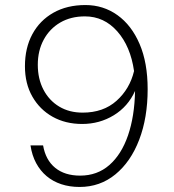

<svg xmlns="http://www.w3.org/2000/svg" viewBox="-20 -730 690 762"><path d="M306 -238Q240 -238 189 -266.5Q138 -295 108.5 -346.5Q79 -398 79 -467Q79 -540 108.5 -594.5Q138 -649 192 -679.5Q246 -710 319 -710Q390 -710 446 -670Q502 -630 534 -555.5Q566 -481 566 -376Q566 -263 532.5 -175.5Q499 -88 438 -38Q377 12 296 12Q256 12 223 1Q190 -10 165 -31Q140 -52 123.5 -82.5Q107 -113 101 -153H151Q161 -95 199 -64Q237 -33 298 -33Q366 -33 414 -75Q462 -117 488 -192.5Q514 -268 516 -369Q488 -307 431.5 -272.5Q375 -238 306 -238ZM317 -665Q261 -665 219 -640.5Q177 -616 153.5 -572.5Q130 -529 130 -473Q130 -417 152.5 -374Q175 -331 215 -307Q255 -283 308 -283Q390 -283 442.5 -330Q495 -377 512 -448Q498 -546 445.5 -605.5Q393 -665 317 -665Z"/></svg>

Font: Azeret Mono Thin Thin
Style: Regular
Weight: 250
Version: Version 1.002